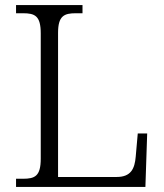

<svg xmlns="http://www.w3.org/2000/svg" viewBox="-20 -734 645 754"><path d="M43 0H551L558 -210H521L513 -119C509 -71 494 -39 438 -39H208V-605C208 -672 232 -682 278 -682H304V-714H43V-682H70C117 -682 140 -672 140 -603V-111C140 -42 117 -32 70 -32H43Z"/></svg>

Font: Noto Serif Devanagari Light
Style: Regular
Weight: 300
Designer: Universal Thirst, Indian Type Foundry and the Monotype Design Team
Foundry: Monotype Imaging Inc.
Version: Version 2.004